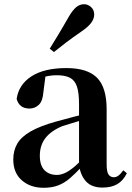

<svg xmlns="http://www.w3.org/2000/svg" viewBox="-20 -875 625 911"><path d="M187 16Q124 16 83.5 -19.5Q43 -55 43 -118Q43 -161 62 -193.5Q81 -226 125.5 -251.5Q170 -277 245 -298Q285 -309 334.5 -322Q384 -335 424 -344V-319Q384 -309 344 -297.5Q304 -286 277 -277Q223 -255 196 -220.5Q169 -186 169 -136Q169 -90 191 -67.5Q213 -45 250 -45Q266 -45 284.5 -52.5Q303 -60 327.5 -79.5Q352 -99 385 -135L401 -82H366Q337 -51 311.5 -29Q286 -7 256.5 4.5Q227 16 187 16ZM466 15Q415 15 388 -14.5Q361 -44 355 -94V-97V-381Q355 -435 345 -464.5Q335 -494 312 -506Q289 -518 250 -518Q224 -518 197 -512Q170 -506 134 -491L196 -516L186 -439Q183 -396 164.5 -378Q146 -360 120 -360Q71 -360 59 -406Q69 -474 129.5 -513Q190 -552 295 -552Q395 -552 440.5 -506Q486 -460 486 -356V-95Q486 -60 495 -47Q504 -34 520 -34Q531 -34 541 -41Q551 -48 565 -67L582 -53Q564 -17 536 -1Q508 15 466 15ZM216 -644Q235 -675 256 -709.5Q277 -744 306 -795Q324 -826 341 -840.5Q358 -855 379 -855Q397 -855 412 -841.5Q427 -828 427 -806Q427 -786 412.5 -766.5Q398 -747 367 -726Q322 -695 292.5 -672.5Q263 -650 236 -628Z"/></svg>

Font: Noto Serif JP ExtraLight
Style: Bold
Weight: 700
Version: Version 2.003-H1;hotconv 1.1.1;makeotfexe 2.6.0